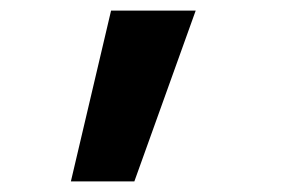

<svg xmlns="http://www.w3.org/2000/svg" viewBox="-20 -173 540 363"><path d="M114 170 190 -153H350L234 170Z"/></svg>

Font: M PLUS 1 Code
Style: Bold
Weight: 700
Designer: Coji Morishita
Foundry: UNDERFOREST DESIGN
Version: Version 1.002